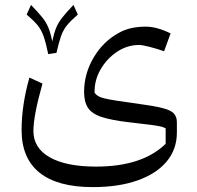

<svg xmlns="http://www.w3.org/2000/svg" viewBox="-20 -517 798 777"><path d="M644 -309.6Q611.8 -320.8 583.5 -327.9Q555.2 -335 543 -335Q494.6 -335 453.1 -307.1Q411.6 -279.3 386.5 -235.1Q361.3 -190.9 362.8 -141.1Q369.1 -133.3 377.2 -128.2Q385.3 -123 402.3 -118.9Q419.4 -114.7 451.4 -109.6Q483.4 -104.5 538.1 -97.2Q604 -88.4 637.9 -79.6Q671.9 -70.8 683.8 -57.6Q695.8 -44.4 695.8 -22V19.5Q695.8 87.4 654.1 137Q612.3 186.5 535.9 213.4Q459.5 240.2 355.5 240.2Q212.9 240.2 140.1 181.9Q67.4 123.5 67.4 9.3Q67.4 -92.3 99.1 -203.1L151.9 -178.7Q115.2 -48.8 115.2 13.2Q115.2 82 181.4 119.6Q247.6 157.2 368.2 157.2Q556.2 157.2 650.4 64.9V2.4Q643.1 -2 631.3 -4.9Q619.6 -7.8 590.8 -11.7Q562 -15.6 503.9 -22Q431.6 -30.3 391.6 -43.5Q351.6 -56.6 335.9 -80.8Q320.3 -105 320.3 -145Q320.3 -218.8 359.1 -284.4Q397.9 -350.1 462.4 -384.8Q505.9 -409.2 570.3 -409.2Q614.3 -409.2 670.4 -381.8ZM208.5 -303.2 175.3 -297.9Q165.5 -344.7 156.2 -370.8Q147 -397 131.6 -415.5Q116.2 -434.1 87.9 -458L105.5 -497.1Q134.8 -466.8 150.9 -446.8Q167 -426.8 175.8 -405.3Q184.6 -383.8 191.4 -349.6Q198.7 -383.8 207.5 -405Q216.3 -426.3 232.4 -446.5Q248.5 -466.8 277.3 -497.1L294.9 -458Q267.1 -434.1 251.7 -415.3Q236.3 -396.5 227.3 -371.6Q218.3 -346.7 208.5 -303.2Z"/></svg>

Font: Pinar Regular
Style: Regular
Weight: 400
Designer: Amin Abedi
Version: Version 3.000